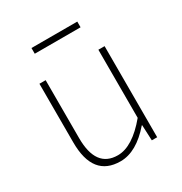

<svg xmlns="http://www.w3.org/2000/svg" viewBox="-167 -826 912 962"><g transform="rotate(-30 288.5 -344.5)"><path d="M96 -188V-527H132V-192Q132 -20 258 -20Q343 -20 437 -133V-527H473V0H442L438 -90H436Q347 13 255 13Q96 13 96 -188ZM151 -702H416V-669H151Z"/></g></svg>

Font: Noto Sans CJK TC Thin
Style: Regular
Weight: 250
Designer: Ryoko NISHIZUKA ???? (kana & ideographs); Paul D. Hunt (Latin, Greek & Cyrillic); Wenlong ZHANG ??? (bopomofo); Sandoll 
Foundry: Adobe Systems Incorporated
Version: Version 1.004 January 19, 2016